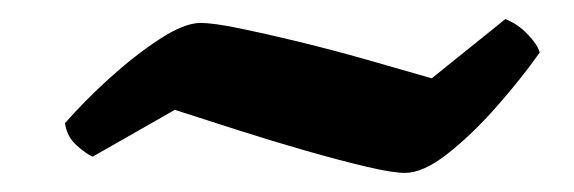

<svg xmlns="http://www.w3.org/2000/svg" viewBox="-20 -415 601 201"><path d="M404 -234Q391 -234 363.5 -240.5Q336 -247 301 -257Q266 -267 230 -278.5Q194 -290 163 -300L77 -251Q70 -254 60 -263Q50 -272 48 -286Q68 -309 94.5 -333Q121 -357 147 -374Q173 -391 190 -391Q203 -391 230 -385.5Q257 -380 292 -371.5Q327 -363 364 -352.5Q401 -342 432 -333L509 -395Q522 -390 532.5 -379Q543 -368 545 -360Q526 -333 500 -303.5Q474 -274 448.5 -254Q423 -234 404 -234Z"/></svg>

Font: Texturina Medium 12pt Black
Style: Italic
Weight: 900
Italic angle: -11°
Version: Version 1.002